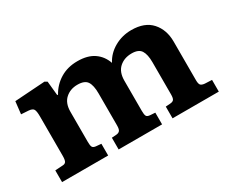

<svg xmlns="http://www.w3.org/2000/svg" viewBox="-89 -801 1265 1064"><g transform="rotate(-30 543.5 -269.0)"><path d="M55 0V-75L102 -78Q118 -78 124.5 -87.5Q131 -97 131 -125V-377Q131 -409 124.5 -421.5Q118 -434 93 -436L46 -439L55 -518L249 -531L264 -522L273 -431H278Q305 -480 352.5 -509Q400 -538 463 -538Q528 -538 568 -510.5Q608 -483 625 -434Q650 -482 699.5 -510Q749 -538 808 -538Q893 -538 936.5 -489.5Q980 -441 980 -365V-118Q980 -97 986 -88Q992 -79 1013 -77L1058 -75V0H762V-75L791 -77Q808 -78 814.5 -86.5Q821 -95 821 -119V-325Q821 -375 805 -400Q789 -425 745 -425Q697 -425 666 -397Q635 -369 635 -314V-121Q635 -97 640 -87.5Q645 -78 665 -77L695 -75V0H417V-75L446 -77Q461 -78 468.5 -86.5Q476 -95 476 -120V-325Q476 -376 460 -400.5Q444 -425 398 -425Q352 -425 321 -397Q290 -369 290 -314V-121Q290 -99 294.5 -89.5Q299 -80 316 -78L350 -75V0Z"/></g></svg>

Font: Literata 7pt
Style: Bold
Weight: 700
Designer: Latin by Veronika Burian and Jose Scaglione. Greek by Irene Vlachou. Cyrillic by Vera Evstafieva.
Foundry: TypeTogether
Version: Version 3.002